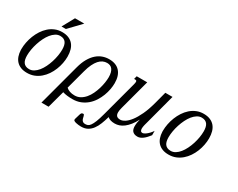

<svg xmlns="http://www.w3.org/2000/svg" viewBox="-111 -1231 2421 1955"><g transform="rotate(30 1099.0 -253.5)"><path d="M0.5 -172.4Q0.5 -210 8.5 -251.2Q16.6 -292.5 32.2 -332.3Q47.9 -372.1 71 -407.7Q94.2 -443.4 124.8 -470.5Q155.3 -497.6 193.1 -513.4Q231 -529.3 275.9 -529.3Q320.3 -529.3 352.5 -515.6Q384.8 -502 405.8 -477.1Q426.8 -452.1 436.8 -417Q446.8 -381.8 446.8 -338.9Q446.8 -301.3 439 -260.7Q431.2 -220.2 415.5 -181.2Q399.9 -142.1 376.5 -107.4Q353 -72.8 322.3 -46.4Q291.5 -20 253.4 -4.6Q215.3 10.7 169.9 10.7Q127.9 10.7 96.9 -1.5Q65.9 -13.7 44.9 -36.1Q23.9 -58.6 12.9 -90.3Q2 -122.1 0.5 -161.1ZM277.3 -485.4Q249 -485.4 223.6 -469.2Q198.2 -453.1 176.8 -426.5Q155.3 -399.9 137.9 -364.7Q120.6 -329.6 108.4 -291.7Q96.2 -253.9 89.6 -215.6Q83 -177.2 83 -144Q83 -119.1 87.4 -98.6Q91.8 -78.1 102.1 -63.7Q112.3 -49.3 128.9 -41.3Q145.5 -33.2 170.4 -33.2Q198.7 -33.2 224.4 -49.1Q250 -64.9 271.5 -91.6Q293 -118.2 310.1 -153.1Q327.1 -188 339.1 -225.8Q351.1 -263.7 357.4 -301.8Q363.8 -339.8 363.8 -373.5Q363.8 -398.4 359.4 -419.2Q355 -439.9 345 -454.6Q335 -469.2 318.4 -477.3Q301.8 -485.4 277.3 -485.4ZM316.9 -715.8H425.8L291 -574.7H239.7Z M605 -66.4Q621.6 -50.3 647 -41.5Q672.4 -32.7 704.6 -32.7Q741.7 -32.7 771.5 -49.8Q801.3 -66.9 824.7 -94.7Q848.1 -122.6 865 -158.2Q881.8 -193.8 892.8 -231Q903.8 -268.1 909.2 -303.7Q914.6 -339.4 914.6 -366.7Q914.6 -398.9 908.2 -421.6Q901.9 -444.3 890.6 -458.7Q879.4 -473.1 863.5 -479.5Q847.7 -485.8 828.1 -485.8Q803.2 -485.8 779.8 -475.1Q756.3 -464.4 735.8 -441.4Q715.3 -418.5 697.5 -381.8Q679.7 -345.2 666 -293.5ZM534.2 198.7H450.2L582 -293.5Q599.1 -356.9 625 -401.6Q650.9 -446.3 682.9 -474.6Q714.8 -502.9 751.7 -516.1Q788.6 -529.3 828.1 -529.3Q910.6 -529.3 954.1 -481.2Q997.6 -433.1 997.6 -345.2Q997.6 -311.5 990.5 -272.2Q983.4 -232.9 968.3 -193.4Q953.1 -153.8 929.7 -116.9Q906.2 -80.1 873.5 -51.8Q840.8 -23.4 798.6 -6.3Q756.3 10.7 703.6 10.7Q671.9 10.7 643.1 7.3Q614.3 3.9 589.4 -3.9Z M1279.8 -518.6 1185.1 -165.5Q1175.3 -130.4 1175.3 -106.4Q1175.3 -78.6 1188.5 -64.9Q1201.7 -51.3 1231 -51.3Q1253.9 -51.3 1283.2 -69.3Q1312.5 -87.4 1343 -126.7Q1373.5 -166 1402.8 -228.3Q1432.1 -290.5 1455.6 -378.4L1492.7 -518.6H1577.1L1481 -157.2Q1479 -150.4 1476.6 -141.4Q1474.1 -132.3 1471.9 -122.8Q1469.7 -113.3 1468.3 -103.3Q1466.8 -93.3 1466.8 -84.5Q1466.8 -68.8 1472.9 -58.1Q1479 -47.4 1495.6 -47.4Q1502 -47.4 1512.9 -52.5Q1523.9 -57.6 1537.4 -67.9Q1550.8 -78.1 1564.9 -93.3Q1579.1 -108.4 1592.3 -128.4V-77.1Q1577.6 -58.1 1562.7 -42Q1547.9 -25.9 1532.5 -14.2Q1517.1 -2.4 1501.2 4.2Q1485.4 10.7 1468.8 10.7Q1446.8 10.7 1431.9 4.4Q1417 -2 1408.2 -12.7Q1399.4 -23.4 1395.8 -38.1Q1392.1 -52.7 1392.1 -68.8Q1392.1 -89.8 1395.5 -111.6Q1398.9 -133.3 1404.8 -152.8Q1381.3 -107.9 1356.4 -76.9Q1331.5 -45.9 1305.7 -26.4Q1279.8 -6.8 1253.7 2Q1227.5 10.7 1201.7 10.7Q1172.4 10.7 1151.4 3.9Q1130.4 -2.9 1116.7 -15.6Q1103 32.2 1086.9 73.2Q1070.8 114.3 1048.3 144.3Q1025.9 174.3 994.9 191.7Q963.9 209 920.4 209Q905.8 209 889.4 207.3Q873 205.6 859.6 202.1Q846.2 198.7 837.4 193.6Q828.6 188.5 828.6 181.6Q828.6 179.2 828.9 175.3Q829.1 171.4 830.1 168.9L845.2 117.7Q847.7 109.4 849.9 103Q852.1 96.7 855.2 92.5Q858.4 88.4 863.5 86.2Q868.7 84 876.5 84Q883.3 84 886.5 90.1Q889.6 96.2 891.8 105.2Q894 114.3 896.5 124.8Q898.9 135.3 904.1 144.3Q909.2 153.3 918.5 159.4Q927.7 165.5 943.8 165.5Q959.5 165.5 973.6 160.4Q987.8 155.3 1001.7 136.2Q1015.6 117.2 1030.5 80.1Q1045.4 43 1062.5 -21.5L1172.9 -433.6Q1178.2 -454.1 1178.2 -464.4Q1178.2 -474.6 1173.6 -478.3Q1168.9 -481.9 1160.2 -481.9H1146.5L1156.2 -518.6Z M1664.6 -172.4Q1664.6 -210 1672.6 -251.2Q1680.7 -292.5 1696.3 -332.3Q1711.9 -372.1 1735.1 -407.7Q1758.3 -443.4 1788.8 -470.5Q1819.3 -497.6 1857.2 -513.4Q1895 -529.3 1939.9 -529.3Q1984.4 -529.3 2016.6 -515.6Q2048.8 -502 2069.8 -477.1Q2090.8 -452.1 2100.8 -417Q2110.8 -381.8 2110.8 -338.9Q2110.8 -301.3 2103 -260.7Q2095.2 -220.2 2079.6 -181.2Q2064 -142.1 2040.5 -107.4Q2017.1 -72.8 1986.3 -46.4Q1955.6 -20 1917.5 -4.6Q1879.4 10.7 1834 10.7Q1792 10.7 1761 -1.5Q1730 -13.7 1709 -36.1Q1688 -58.6 1677 -90.3Q1666 -122.1 1664.6 -161.1ZM1941.4 -485.4Q1913.1 -485.4 1887.7 -469.2Q1862.3 -453.1 1840.8 -426.5Q1819.3 -399.9 1802 -364.7Q1784.7 -329.6 1772.5 -291.7Q1760.3 -253.9 1753.7 -215.6Q1747.1 -177.2 1747.1 -144Q1747.1 -119.1 1751.5 -98.6Q1755.9 -78.1 1766.1 -63.7Q1776.4 -49.3 1793 -41.3Q1809.6 -33.2 1834.5 -33.2Q1862.8 -33.2 1888.4 -49.1Q1914.1 -64.9 1935.5 -91.6Q1957 -118.2 1974.1 -153.1Q1991.2 -188 2003.2 -225.8Q2015.1 -263.7 2021.5 -301.8Q2027.8 -339.8 2027.8 -373.5Q2027.8 -398.4 2023.4 -419.2Q2019 -439.9 2009 -454.6Q1999 -469.2 1982.4 -477.3Q1965.8 -485.4 1941.4 -485.4Z"/></g></svg>

Font: Arian AMU Serif
Style: Italic
Weight: 400
Italic angle: -15°
Designer: Ruben Hakobyan (Tarumian)
Foundry: Ruben Hakobyan (Tarumian)
Version: Version 1.002